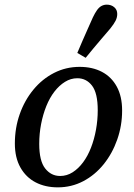

<svg xmlns="http://www.w3.org/2000/svg" viewBox="-20 -794 579 827"><path d="M229 13Q175 13 133.5 -8.5Q92 -30 68 -72.5Q44 -115 44 -176Q44 -243 65 -302.5Q86 -362 124 -408Q162 -454 213 -480Q264 -506 323 -506Q378 -506 419 -484.5Q460 -463 483 -421Q506 -379 506 -318Q506 -253 485 -193Q464 -133 426.5 -86.5Q389 -40 338.5 -13.5Q288 13 229 13ZM239 -36Q268 -36 293 -52Q318 -68 338 -95Q358 -122 372 -158Q386 -194 393.5 -235.5Q401 -277 401 -319Q401 -393 376.5 -425Q352 -457 313 -457Q285 -457 260 -441.5Q235 -426 214.5 -399.5Q194 -373 179.5 -337Q165 -301 157 -259.5Q149 -218 149 -174Q149 -101 174.5 -68.5Q200 -36 239 -36ZM313 -566Q324 -592 335 -617.5Q346 -643 357.5 -668.5Q369 -694 380 -719Q389 -738 398 -750.5Q407 -763 417.5 -768.5Q428 -774 440 -774Q459 -774 472 -763Q485 -752 485 -734Q485 -719 478 -705Q471 -691 455 -671Q437 -650 419 -629Q401 -608 383.5 -587Q366 -566 349 -545Z"/></svg>

Font: Source Serif 4 Medium
Style: Italic
Weight: 500
Italic angle: -12°
Designer: Frank Grießhammer
Foundry: Adobe Systems Incorporated
Version: Version 4.004;hotconv 1.0.116;makeotfexe 2.5.65601